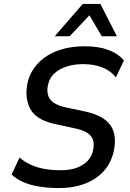

<svg xmlns="http://www.w3.org/2000/svg" viewBox="-20 -950 664 979"><path d="M280 9Q228 9 181 1.5Q134 -6 98 -22Q62 -38 39 -60L80 -147Q104 -125 137 -110Q170 -95 208.5 -88.5Q247 -82 289 -82Q337 -82 371 -94.5Q405 -107 426.5 -129.5Q448 -152 454 -182Q462 -218 453 -240Q444 -262 421 -275Q398 -288 360 -296L259 -318Q164 -339 134.5 -394.5Q105 -450 120 -526Q130 -571 156 -606Q182 -641 220.5 -665.5Q259 -690 307.5 -702Q356 -714 412 -714Q483 -714 532.5 -695.5Q582 -677 612 -642L571 -556Q542 -591 500 -607Q458 -623 403 -623Q357 -623 319 -610.5Q281 -598 256.5 -575Q232 -552 225 -518Q215 -473 235 -444.5Q255 -416 313 -403L412 -382Q506 -362 542 -313Q578 -264 560 -179Q550 -134 526.5 -99.5Q503 -65 466 -40.5Q429 -16 382.5 -3.5Q336 9 280 9ZM259 -765 402 -930H492L576 -765H499L436 -872L335 -765Z"/></svg>

Font: Nunito Sans 7pt SemiCondensed SemiBold
Style: Italic
Weight: 600
Width: 4
Italic angle: -9°
Designer: Vernon Adams
Foundry: Vernon Adams
Version: Version 3.101;gftools[0.9.27]